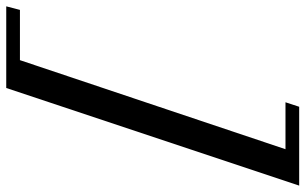

<svg xmlns="http://www.w3.org/2000/svg" viewBox="-320 -588 960 603"><g transform="rotate(90 159.5 -287.0)"><path d="M-121.6 172.9 -110.4 129.9H47.4L327.1 -704.1H179.7L193.8 -747.1H441.4L134.8 172.9Z"/></g></svg>

Font: Elstob 8pt SemiBold
Style: Italic
Weight: 600
Italic angle: -20°
Designer: Peter S. Baker
Version: Version 1.015